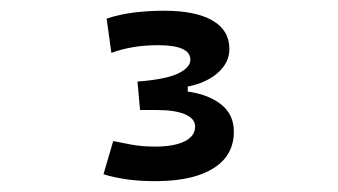

<svg xmlns="http://www.w3.org/2000/svg" viewBox="-20 -723 626 356"><path d="M274.4 -387.2Q243.7 -386.7 217.8 -390.1Q191.9 -393.6 171.9 -399.9L189.9 -461.4Q204.6 -458.5 224.1 -454.8Q243.7 -451.2 267.6 -451.2Q302.7 -451.2 322.3 -460.9Q341.8 -470.7 341.8 -488.3Q341.8 -502.9 323.2 -511Q304.7 -519 271 -519H239.7L234.9 -571.8Q287.1 -575.7 310.1 -586.7Q333 -597.7 333 -612.3Q333 -639.2 272.9 -639.2Q225.1 -639.2 186.5 -625L177.7 -688.5Q201.2 -696.3 227.8 -699.7Q254.4 -703.1 284.2 -703.1Q342.3 -703.1 373.8 -685.1Q405.3 -667 405.3 -632.3Q405.3 -606.9 384 -588.1Q362.8 -569.3 328.1 -562.5V-553.2Q366.7 -547.9 390.1 -529.3Q413.6 -510.7 413.6 -479Q413.6 -435.5 377.2 -411.9Q340.8 -388.2 274.4 -387.2Z"/></svg>

Font: Cascadia Mono SemiLight
Style: Regular
Weight: 350
Monospace: yes
Designer: Aaron Bell
Foundry: Saja Typeworks
Version: Version 2404.023; ttfautohint (v1.8.4)